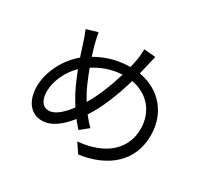

<svg xmlns="http://www.w3.org/2000/svg" viewBox="-164 -999 1324 1258"><g transform="rotate(30 498.0 -370.0)"><path d="M102 -215C102 -99 164 -36 240 -36C313 -36 374 -85 434 -159C450 -139 465 -121 481 -103L543 -153C522 -173 501 -197 482 -222C538 -303 589 -431 626 -557C752 -535 831 -439 831 -312C831 -160 717 -53 512 -34L560 37C771 7 910 -113 910 -309C910 -477 802 -599 644 -625C650 -648 655 -670 660 -692C665 -711 671 -745 678 -769L590 -777C591 -755 588 -722 585 -702C581 -679 576 -655 570 -631C483 -630 400 -610 317 -562C308 -589 300 -615 294 -638C287 -665 279 -698 275 -724L191 -699C203 -672 214 -641 224 -609C233 -580 243 -549 253 -519C164 -445 102 -326 102 -215ZM175 -220C175 -296 215 -385 279 -447C308 -372 339 -303 367 -259C375 -246 382 -233 390 -221C347 -163 296 -115 248 -115C202 -115 175 -154 175 -220ZM341 -493C404 -534 475 -558 551 -562C520 -461 479 -359 436 -289C429 -300 423 -311 417 -321C394 -360 366 -426 341 -493Z"/></g></svg>

Font: GenEiGothic-pro-Regular
Style: Regular
Weight: 400
Designer: Ryoko NISHIZUKA (kana & ideographs); Paul D. Hunt (Latin, Greek & Cyrillic); Wenlong ZHANG (bopomofo); Sandoll Communica
Foundry: Adobe Systems Incorporated; o_tamon
Version: Version 1.000.140830